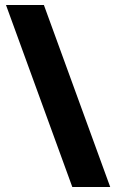

<svg xmlns="http://www.w3.org/2000/svg" viewBox="-20 -742 467 770"><path d="M156 -722 422 8H270L4 -722Z"/></svg>

Font: Noto Sans Lao Looped ExtraBold
Style: Regular
Weight: 800
Designer: Mark Frömberg, Ben Mitchell
Foundry: The Fontpad Ltd
Version: Version 1.002; ttfautohint (v1.8.4.7-5d5b)